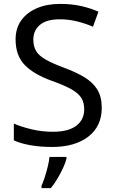

<svg xmlns="http://www.w3.org/2000/svg" viewBox="-20 -744 589 985"><path d="M502 -191Q502 -96 433 -43Q364 10 247 10Q187 10 136 1Q85 -8 51 -24V-110Q87 -94 140.5 -81Q194 -68 251 -68Q331 -68 371.5 -99Q412 -130 412 -183Q412 -218 397 -242Q382 -266 345.5 -286.5Q309 -307 244 -330Q153 -363 106.5 -411Q60 -459 60 -542Q60 -599 89 -639.5Q118 -680 169.5 -702Q221 -724 288 -724Q347 -724 396 -713Q445 -702 485 -684L457 -607Q420 -623 376.5 -634Q333 -645 286 -645Q219 -645 185 -616.5Q151 -588 151 -541Q151 -505 166 -481Q181 -457 215 -438Q249 -419 307 -397Q370 -374 413.5 -347.5Q457 -321 479.5 -284Q502 -247 502 -191ZM321 70Q317 88 304.5 115.5Q292 143 275.5 171Q259 199 241 221H193V209Q201 192 209.5 165.5Q218 139 225 110.5Q232 82 234 61H321Z"/></svg>

Font: Noto Sans
Style: Regular
Weight: 400
Designer: Monotype Design Team
Foundry: Monotype Imaging Inc.
Version: Version 2.007